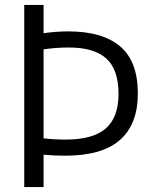

<svg xmlns="http://www.w3.org/2000/svg" viewBox="-20 -760 627 780"><path d="M78.5 0V-740H157V-625Q176 -628 202 -630.2Q228 -632.5 257 -632.5Q396.5 -632.5 468.2 -571.5Q540 -510.5 540 -380Q540 -256 467.8 -191.8Q395.5 -127.5 244.5 -127.5Q221 -127.5 200.2 -128.5Q179.5 -129.5 157 -131.5V0ZM246.5 -193Q358 -193 409.8 -238.2Q461.5 -283.5 461.5 -378Q461.5 -477.5 412 -522.2Q362.5 -567 260 -567Q231.5 -567 206.2 -565Q181 -563 157 -559.5V-198Q178.5 -195.5 200.2 -194.2Q222 -193 246.5 -193Z"/></svg>

Font: Encode Sans SemiCondensed SemiCondensed
Style: Regular
Weight: 400
Width: 4
Designer: Multiple Designers
Foundry: Impallari Type
Version: Version 3.000; ttfautohint (v1.8.3) -l 8 -r 50 -G 200 -x 14 